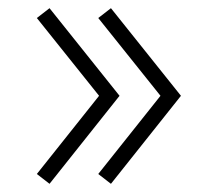

<svg xmlns="http://www.w3.org/2000/svg" viewBox="-20 -505 542 469"><path d="M101 -56 272 -271 101 -485 70 -461 222 -271 70 -80ZM251 -56 422 -271 251 -485 220 -461 372 -271 220 -80Z"/></svg>

Font: Manrope ExtraLight ExtraLight
Style: Regular
Weight: 250
Version: Version 4.501